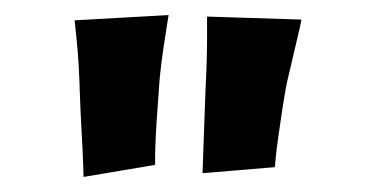

<svg xmlns="http://www.w3.org/2000/svg" viewBox="-20 -724 499 255"><path d="M249 -494Q249 -493 249.5 -509Q250 -525 251 -551Q252 -577 253 -606Q255 -644 255 -674Q255 -704 255 -702L380 -698Q381 -699 378 -686.5Q375 -674 370.5 -654.5Q366 -635 361 -614Q358 -599 355 -579Q352 -559 349.5 -541.5Q347 -524 346 -512.5Q345 -501 345 -502ZM91 -489Q91 -488 90.5 -504.5Q90 -521 88.5 -547Q87 -573 86 -601Q85 -639 82 -669Q79 -699 79 -697L204 -704Q204 -705 202 -692Q200 -679 197 -659.5Q194 -640 192 -619Q191 -604 189.5 -584Q188 -564 187 -545.5Q186 -527 186 -515.5Q186 -504 186 -505Z"/></svg>

Font: Truculenta ExtraBold
Style: Regular
Weight: 800
Version: Version 1.002